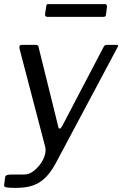

<svg xmlns="http://www.w3.org/2000/svg" viewBox="-34 -748 594 933"><path d="M43 165Q15 165 0 163Q-15 161 -14 152L-9 113Q-8 106 -0.5 103Q7 100 24 100H84Q106 100 126 85.5Q146 71 161.5 50Q177 29 183.5 6.5Q190 -16 186 -33L61 -511Q57 -530 72 -530H140Q151 -530 153 -521L249 -133Q251 -123 256 -123Q261 -123 268 -135L468 -517Q471 -524 475 -527Q479 -530 484 -530H532Q545 -530 537 -518L237 45Q218 80 197.5 103.5Q177 127 153.5 140.5Q130 154 103 159.5Q76 165 43 165ZM486 -716 481 -676Q480 -670 477 -668Q474 -666 466 -666H196Q190 -666 187 -670Q184 -674 185 -680L191 -719Q192 -724 193.5 -726Q195 -728 198 -728H478Q481 -728 484 -723.5Q487 -719 486 -716Z"/></svg>

Font: Libre Franklin
Style: Italic
Weight: 400
Italic angle: -8°
Designer: Pablo Impallari, Rodrigo Fuenzalida, Nhung Nguyen
Foundry: Impallari Type
Version: Version 3.000